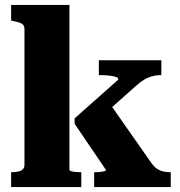

<svg xmlns="http://www.w3.org/2000/svg" viewBox="-20 -757 727 777"><path d="M671 0H361V-60H364Q373 -60 383.5 -61Q394 -62 401.5 -64Q409 -66 409 -69L282 -256V-278L459 -435Q459 -443 446.5 -446.5Q434 -450 417.5 -451.5Q401 -453 387 -453H380V-513H633V-453H631Q612 -453 594.5 -448Q577 -443 561.5 -433.5Q546 -424 532 -411L379 -275L415 -351L595 -94Q605 -81 616.5 -73.5Q628 -66 641.5 -63Q655 -60 669 -60H671ZM261 -737V-70Q261 -66 268.5 -64Q276 -62 287 -61Q298 -60 306 -60H309V0H25V-60H26Q41 -60 53 -62.5Q65 -65 72 -71.5Q79 -78 79 -90V-639Q79 -650 74 -656Q69 -662 59 -665.5Q49 -669 33 -672L25 -674V-737Z"/></svg>

Font: Roboto Serif 36pt
Style: Bold
Weight: 700
Version: Version 1.008